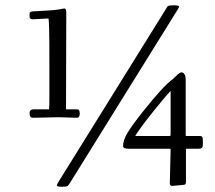

<svg xmlns="http://www.w3.org/2000/svg" viewBox="-20 -691 814 727"><path d="M684.1 -2Q684.1 9 675 9L632.1 12.9Q623 12.9 623 2L626 -123Q626 -126.7 625.2 -127.3Q624.5 -127.9 619.1 -127.9H466.1Q446 -127.9 446 -137.9Q446 -158.9 461.5 -185.9Q477.1 -212.9 521 -268.3Q600.3 -367.9 634 -391.1Q639.4 -395.8 647 -403.3Q659.9 -417 667.2 -417Q674.6 -417 678.8 -409.2Q683.1 -401.4 683.1 -392.1V-179.9Q683.1 -177 683.6 -176.5Q684.1 -176 687 -176H738Q748 -176 748 -163.1V-141.1Q748 -127.9 733.2 -127.9H687Q684.1 -127.9 684.1 -125ZM622.1 -176Q626 -176 626 -180.9V-346.9Q601.6 -320.8 554.7 -261.8Q507.8 -202.9 491.9 -176ZM195.1 10Q195.1 9 197.8 4.3Q200.4 -0.5 201.2 -2L610.1 -659.9Q610.8 -660.9 612.4 -663.7Q614 -666.5 614.7 -667Q615.5 -667.5 618.2 -668.9Q622.1 -670.9 640.1 -670.9Q658.2 -670.9 658.2 -665Q658.2 -664.1 656.2 -660.9Q654.3 -657.7 654.1 -657L244.1 2.9Q238 12.5 234.5 14.3Q231 16.1 213 16.1Q195.1 16.1 195.1 10ZM200 -247.1 106 -245.1Q97.9 -245.1 95 -249.1Q92 -253.2 92 -263.9Q92 -277.1 108.9 -277.1H166Q167 -289.1 167 -324V-465.1Q167 -621.1 163.1 -621.1L103 -617.9Q97.2 -617.9 94.6 -621.1Q92 -624.3 92 -627V-638.9Q92 -647.9 106 -647.9Q188.7 -652.1 204.7 -655.5Q220.7 -658.9 224.4 -658.9Q231 -658.9 231 -642.1L230 -295.9V-277.1H272Q282 -277.1 282 -261.1Q282 -245.1 271 -245.1Z"/></svg>

Font: Fanwood Text
Style: Regular
Weight: 400
Version: Version 1.1001